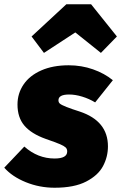

<svg xmlns="http://www.w3.org/2000/svg" viewBox="-47 -860 568 900"><path d="M482 -484 399 -380Q371 -397 338.5 -407Q306 -417 277 -417Q227 -417 227 -390Q227 -380 234 -374Q241 -368 265 -358.5Q289 -349 327 -337Q459 -293 459 -174Q459 -125 436 -81.5Q413 -38 357 -9Q301 20 209 20Q138 20 74 -6Q10 -32 -27 -74L67 -173Q130 -117 209 -117Q268 -117 268 -150Q268 -162 260.5 -169Q253 -176 234.5 -184Q216 -192 167 -209Q100 -233 67.5 -271Q35 -309 35 -370Q35 -422 63.5 -464Q92 -506 146.5 -530Q201 -554 275 -554Q335 -554 389 -535Q443 -516 482 -484ZM101 -689 264 -840H380L501 -689L426 -612L306 -708L159 -612Z"/></svg>

Font: FiraGO Heavy
Style: Italic
Weight: 900
Italic angle: -8°
Designer: bBox Type GmbH
Foundry: bBox Type GmbH
Version: Version 1.001